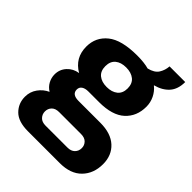

<svg xmlns="http://www.w3.org/2000/svg" viewBox="-220 -728 1040 1040"><g transform="rotate(45 300.0 -207.5)"><path d="M174 188Q100 188 65 153Q30 118 30 67Q30 29 51.5 -1Q73 -31 106 -46Q83 -60 70.5 -83Q58 -106 58 -132Q58 -170 83 -197.5Q108 -225 147 -231Q73 -274 73 -360Q73 -432 128 -476.5Q183 -521 303 -521Q356 -521 392 -511Q434 -521 450 -546.5Q466 -572 468 -603H588Q588 -548 559.5 -516Q531 -484 481 -471V-470Q506 -450 520 -421Q534 -392 534 -360Q534 -286 485 -241Q436 -196 335 -196H253Q229 -196 215 -186.5Q201 -177 201 -159Q201 -122 252 -122H419Q500 -122 544 -81.5Q588 -41 588 26Q588 98 544 143Q500 188 418 188ZM306 -283Q345 -283 368.5 -302Q392 -321 392 -358Q392 -395 368.5 -414Q345 -433 306 -433Q267 -433 244 -414Q221 -395 221 -358Q221 -321 244 -302Q267 -283 306 -283ZM220 99H388Q415 99 430 84Q445 69 445 46Q445 25 430.5 10Q416 -5 388 -5H220Q192 -5 177.5 10Q163 25 163 47Q163 68 177.5 83.5Q192 99 220 99Z"/></g></svg>

Font: Chivo Mono
Style: Bold
Weight: 700
Monospace: yes
Designer: Hector Gatti
Foundry: Omnibus-Type
Version: Version 1.008; ttfautohint (v1.8.4.7-5d5b)